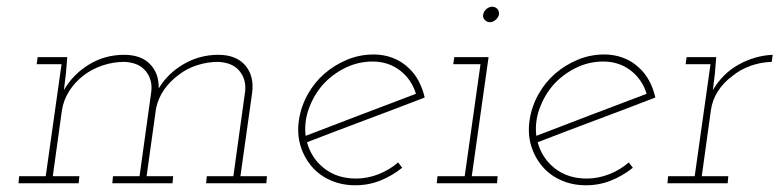

<svg xmlns="http://www.w3.org/2000/svg" viewBox="-20 -545 2318 571"><path d="M595 -21 593 0H772L774 -21H695L730 -270Q736 -320 709 -351Q682 -382 629 -382Q574 -382 526.5 -354.5Q479 -327 452 -282Q453 -327 426 -354.5Q399 -382 349 -382Q292 -382 244.5 -353Q197 -324 170 -277Q172 -291 173 -301.5Q174 -312 176 -326L180 -375H92L89 -354H163L116 -21H37L35 0H214L216 -21H137L164 -216Q169 -248 186 -274.5Q203 -301 229 -321Q254 -340 285.5 -350.5Q317 -361 350 -361Q393 -359 413.5 -333.5Q434 -308 430 -273L395 -21H316L314 0H493L495 -21H416L444 -222Q450 -252 467.5 -277.5Q485 -303 511 -322Q535 -341 566 -351Q597 -361 629 -361Q672 -359 692.5 -333.5Q713 -308 709 -273L674 -21Z M1088 -362Q1135 -362 1169.5 -335.5Q1204 -309 1217 -266Q1135 -235 1053.5 -204Q972 -173 889 -141Q884 -182 898.5 -222Q913 -262 940 -293Q968 -324 1006.5 -343Q1045 -362 1088 -362ZM1243 -255Q1237 -282 1224.5 -305Q1212 -328 1194 -344Q1174 -363 1147.5 -373Q1121 -383 1091 -383Q1050 -383 1012.5 -367.5Q975 -352 945 -326Q915 -300 895 -264Q875 -228 869 -188Q863 -147 873.5 -112Q884 -77 907 -50Q929 -24 962.5 -9Q996 6 1037 6Q1076 6 1111 -8Q1146 -22 1176 -46Q1173 -50 1170 -54Q1167 -58 1164 -62Q1139 -40 1106 -27Q1073 -14 1039 -14Q983 -14 944.5 -44Q906 -74 893 -122Q981 -156 1068 -188.5Q1155 -221 1243 -255Z M1281 -21 1279 0H1458L1460 -21H1383L1433 -375H1331L1328 -354H1409L1362 -21ZM1417 -502Q1415 -493 1421.5 -486Q1428 -479 1437 -479Q1446 -479 1454 -486Q1462 -493 1464 -502Q1465 -512 1459 -518.5Q1453 -525 1444 -525Q1435 -525 1427 -518.5Q1419 -512 1417 -502Z M1774 -362Q1821 -362 1855.5 -335.5Q1890 -309 1903 -266Q1821 -235 1739.5 -204Q1658 -173 1575 -141Q1570 -182 1584.5 -222Q1599 -262 1626 -293Q1654 -324 1692.5 -343Q1731 -362 1774 -362ZM1929 -255Q1923 -282 1910.5 -305Q1898 -328 1880 -344Q1860 -363 1833.5 -373Q1807 -383 1777 -383Q1736 -383 1698.5 -367.5Q1661 -352 1631 -326Q1601 -300 1581 -264Q1561 -228 1555 -188Q1549 -147 1559.5 -112Q1570 -77 1593 -50Q1615 -24 1648.5 -9Q1682 6 1723 6Q1762 6 1797 -8Q1832 -22 1862 -46Q1859 -50 1856 -54Q1853 -58 1850 -62Q1825 -40 1792 -27Q1759 -14 1725 -14Q1669 -14 1630.5 -44Q1592 -74 1579 -122Q1667 -156 1754 -188.5Q1841 -221 1929 -255Z M1967 -21 1965 0H2144L2146 -21H2067L2094 -216Q2098 -247 2115 -273.5Q2132 -300 2157 -318Q2181 -338 2211.5 -349Q2242 -360 2275 -361L2278 -382Q2252 -381 2226 -373.5Q2200 -366 2177 -353Q2153 -340 2133.5 -320.5Q2114 -301 2100 -277Q2102 -291 2103 -301.5Q2104 -312 2106 -326L2110 -375H2022L2019 -354H2093L2046 -21Z"/></svg>

Font: Josefin Slab Thin ExtraLight
Style: Italic
Weight: 250
Italic angle: -12°
Version: Version 2.000